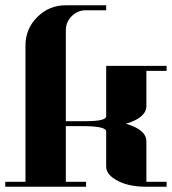

<svg xmlns="http://www.w3.org/2000/svg" viewBox="-20 -712 655 732"><path d="M0 0V-19H77.1V-538.1Q77.1 -602.1 122.1 -647Q167 -691.9 231 -691.9H384.8V-672.9H308.1Q275.9 -672.9 252.9 -649.9Q231 -627.9 231 -596.2V-250H308.1Q384.8 -250 384.8 -269V-460.9H615.2V-441.9H538.1V-308.1Q538.1 -263.2 460 -240.2Q538.1 -217.8 538.1 -172.9V-19H615.2V0H538.1Q472.2 0 430.2 -22Q384.8 -44.9 384.8 -77.1V-210.9Q384.8 -229.5 308.1 -231H231V-19H308.1V0Z"/></svg>

Font: Hjet
Style: Regular
Weight: 400
Designer: T. Christopher White
Version: Version 1.2